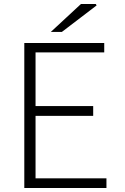

<svg xmlns="http://www.w3.org/2000/svg" viewBox="-20 -936 620 956"><path d="M101 -722H499V-675H157V-408H444V-359H157V-48H510V0H101ZM383 -916H457L461 -909L288 -777H233Z"/></svg>

Font: Nebula Sans Light
Style: Regular
Weight: 300
Designer: Paul D. Hunt for Adobe (as Source Sans)
Foundry: Nebula Entertainment & Broadcasting LLC
Version: Version 1.010